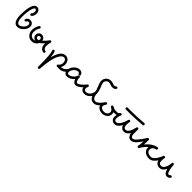

<svg xmlns="http://www.w3.org/2000/svg" viewBox="387 -2398 4476 4476"><g transform="rotate(45 2625.0 -160.0)"><path d="M220 -220Q207 -220 198.5 -229Q190 -238 190 -250Q190 -253 192 -259Q202 -291 229.5 -310.5Q257 -330 290 -330Q339 -330 369.5 -299.5Q400 -269 400 -220Q400 -139 330.5 -69.5Q261 0 180 0Q114 0 77 -66Q40 -132 40 -240Q40 -660 190 -660Q235 -660 262.5 -624Q290 -588 290 -540Q290 -499 276.5 -468Q263 -437 252 -427Q241 -417 233 -413Q227 -410 220 -410Q208 -410 199 -418.5Q190 -427 190 -440Q190 -456 206 -466Q230 -490 230 -540Q230 -568 217.5 -584Q205 -600 190 -600Q180 -600 168.5 -590Q157 -580 144.5 -553.5Q132 -527 122.5 -488Q113 -449 106.5 -384.5Q100 -320 100 -240Q100 -191 108 -154Q116 -117 128.5 -97.5Q141 -78 154 -69Q167 -60 180 -60Q234 -60 287 -113Q340 -166 340 -220Q340 -246 328 -258Q316 -270 290 -270Q277 -270 264.5 -261.5Q252 -253 248 -241Q241 -220 220 -220Z M770 -170Q770 -220 720 -220Q704 -220 692 -208Q680 -196 680 -180Q680 -130 730 -130Q744 -130 766 -140Q770 -158 770 -170ZM970 -330Q983 -330 991.5 -321Q1000 -312 1000 -300Q1000 -299 999.5 -297Q999 -295 999 -294Q997 -285 992.5 -264Q988 -243 986 -231.5Q984 -220 982 -200Q980 -180 980 -160Q980 -81 1045 -70Q1056 -69 1063 -60Q1070 -51 1070 -40Q1070 -27 1061 -18.5Q1052 -10 1040 -10H1035Q979 -19 949.5 -61.5Q920 -104 920 -160Q920 -184 921 -192Q863 -128 816 -99Q797 -55 754.5 -27.5Q712 0 660 0Q581 0 530.5 -55Q480 -110 480 -190Q480 -292 535 -377Q544 -390 560 -390Q572 -390 581 -381Q590 -372 590 -360Q590 -351 585 -343Q540 -278 540 -190Q540 -133 573 -96.5Q606 -60 660 -60Q687 -60 711 -71Q671 -77 645.5 -107.5Q620 -138 620 -180Q620 -221 649.5 -250.5Q679 -280 720 -280Q763 -280 793.5 -253.5Q824 -227 829 -185Q857 -210 885.5 -242.5Q914 -275 929.5 -295.5Q945 -316 945 -317Q953 -330 970 -330Z M1150 -200Q1150 -212 1158.5 -221Q1167 -230 1180 -230Q1198 -230 1207 -213Q1231 -165 1240 -49Q1311 -330 1460 -330Q1525 -330 1562.5 -282Q1600 -234 1600 -170Q1600 -110 1571 -60H1580Q1592 -60 1601 -51Q1610 -42 1610 -30Q1610 -18 1601 -9Q1592 0 1580 0H1500Q1488 0 1479 -8.5Q1470 -17 1470 -30Q1470 -48 1486 -56Q1509 -68 1524.5 -101Q1540 -134 1540 -170Q1540 -215 1518.5 -242.5Q1497 -270 1460 -270Q1429 -270 1399 -242Q1369 -214 1338.5 -151.5Q1308 -89 1284.5 30Q1261 149 1250 312Q1249 322 1240.5 331Q1232 340 1220 340Q1208 340 1199 331Q1190 322 1190 310Q1190 -113 1153 -187Q1150 -193 1150 -200Z M2030 -250Q2030 -238 2021.5 -229Q2013 -220 2000 -220Q1979 -220 1972 -241Q1968 -253 1955.5 -261.5Q1943 -270 1930 -270Q1878 -270 1829 -218Q1780 -166 1780 -110Q1780 -60 1820 -60Q1869 -60 1921 -100.5Q1973 -141 1992 -199Q1999 -220 2020 -220Q2032 -220 2041 -211Q2050 -202 2050 -190Q2050 -133 2066.5 -96.5Q2083 -60 2110 -60Q2122 -60 2131 -51Q2140 -42 2140 -30Q2140 -18 2131 -9Q2122 0 2110 0Q2067 0 2040.5 -28.5Q2014 -57 2002 -97Q1967 -53 1918.5 -26.5Q1870 0 1820 0Q1754 0 1729 -63Q1663 0 1580 0Q1568 0 1559 -9Q1550 -18 1550 -30Q1550 -42 1559 -51Q1568 -60 1580 -60Q1624 -60 1668.5 -92.5Q1713 -125 1728 -163Q1748 -231 1805.5 -280.5Q1863 -330 1930 -330Q1963 -330 1990.5 -310.5Q2018 -291 2028 -259Q2030 -253 2030 -250Z M2821 -660Q2833 -660 2841.5 -651Q2850 -642 2850 -630Q2850 -620 2843 -611L2840 -608Q2838 -606 2835.5 -603.5Q2833 -601 2828.5 -597Q2824 -593 2819.5 -589.5Q2815 -586 2808 -582.5Q2801 -579 2794 -576Q2787 -573 2778 -571.5Q2769 -570 2760 -570Q2720 -570 2680 -585Q2640 -600 2620 -600Q2580 -600 2550 -570Q2520 -540 2520 -500Q2520 -472 2560 -377Q2600 -282 2600 -230Q2600 -139 2629 -99.5Q2658 -60 2700 -60Q2712 -60 2721 -51Q2730 -42 2730 -30Q2730 -18 2721 -9Q2712 0 2700 0Q2604 0 2563 -101Q2534 -55 2488.5 -27.5Q2443 0 2390 0Q2344 0 2312 -26Q2280 -52 2272 -95Q2177 0 2110 0Q2098 0 2089 -9Q2080 -18 2080 -30Q2080 -42 2089 -51Q2098 -60 2110 -60Q2135 -60 2187 -100Q2239 -140 2294 -209Q2303 -220 2317 -220Q2330 -220 2338.5 -211Q2347 -202 2347 -190Q2347 -183 2344 -177Q2330 -147 2330 -120Q2330 -60 2390 -60Q2450 -60 2495 -111Q2540 -162 2540 -230Q2540 -258 2500 -353Q2460 -448 2460 -500Q2460 -565 2507.5 -612.5Q2555 -660 2620 -660Q2660 -660 2700 -645Q2740 -630 2760 -630Q2777 -630 2792.5 -645Q2808 -660 2821 -660Z M3040 -251Q3040 -264 3049 -272Q3058 -280 3070 -280Q3077 -280 3083 -277Q3139 -249 3156 -244.5Q3173 -240 3230 -240Q3242 -240 3251 -231Q3260 -222 3260 -210Q3260 -198 3251 -189Q3242 -180 3230 -180Q3194 -180 3181 -181Q3190 -158 3190 -130Q3190 -58 3136 -14Q3082 30 3010 30Q2955 30 2908.5 3.5Q2862 -23 2846 -72Q2774 0 2700 0Q2688 0 2679 -9Q2670 -18 2670 -30Q2670 -42 2679 -51Q2688 -60 2700 -60Q2716 -60 2732 -65.5Q2748 -71 2765 -84Q2782 -97 2794.5 -107Q2807 -117 2823.5 -137.5Q2840 -158 2847 -166.5Q2854 -175 2869.5 -196Q2885 -217 2886 -218Q2895 -230 2911 -230Q2923 -230 2931.5 -221Q2940 -212 2940 -200Q2940 -191 2935 -183Q2900 -131 2900 -110Q2900 -76 2931.5 -53Q2963 -30 3010 -30Q3062 -30 3096 -58Q3130 -86 3130 -130Q3130 -157 3115.5 -177Q3101 -197 3055 -224Q3040 -233 3040 -251Z M3580 -320Q3593 -320 3601.5 -311Q3610 -302 3610 -290Q3610 -289 3609.5 -287Q3609 -285 3609 -284Q3600 -240 3600 -190Q3600 -90 3670 -90Q3762 -90 3811 -307Q3816 -330 3840 -330Q3852 -330 3861 -321Q3870 -312 3870 -300V-150Q3870 -110 3887 -85Q3904 -60 3930 -60Q3942 -60 3951 -51Q3960 -42 3960 -30Q3960 -18 3951 -9Q3942 0 3930 0Q3878 0 3847.5 -38Q3817 -76 3811 -125Q3757 -30 3670 -30Q3624 -30 3593 -56Q3562 -82 3549 -123Q3481 0 3390 0Q3338 0 3304 -34Q3270 -68 3270 -120Q3270 -154 3276 -187Q3252 -180 3230 -180Q3218 -180 3209 -189Q3200 -198 3200 -210Q3200 -222 3209 -231Q3218 -240 3230 -240Q3280 -240 3305 -277Q3314 -290 3331 -290Q3344 -290 3352 -281Q3360 -272 3360 -260Q3360 -253 3357 -247Q3330 -195 3330 -120Q3330 -60 3390 -60Q3426 -60 3461.5 -103Q3497 -146 3518 -196.5Q3539 -247 3551 -297Q3557 -320 3580 -320ZM3900 -480Q3900 -469 3892 -460Q3884 -451 3872 -450Q3840 -448 3769 -443Q3698 -438 3677 -437Q3656 -436 3600.5 -433.5Q3545 -431 3487 -430.5Q3429 -430 3340 -430Q3328 -430 3319 -439Q3310 -448 3310 -460Q3310 -472 3319 -481Q3328 -490 3340 -490Q3429 -490 3487 -490.5Q3545 -491 3598 -493Q3651 -495 3674.5 -496.5Q3698 -498 3764 -502.5Q3830 -507 3868 -510H3870Q3882 -510 3891 -501.5Q3900 -493 3900 -480Z M4490 -330Q4502 -330 4511 -321.5Q4520 -313 4520 -300Q4520 -278 4498 -271Q4432 -253 4411 -225Q4390 -197 4390 -160Q4390 -119 4425.5 -89.5Q4461 -60 4530 -60Q4542 -60 4551 -51Q4560 -42 4560 -30Q4560 -18 4551 -9Q4542 0 4530 0Q4441 0 4385.5 -45.5Q4330 -91 4330 -160Q4330 -168 4332 -186Q4281 -142 4243 -90Q4205 -38 4198 -19Q4190 0 4170 0Q4156 0 4148 -9Q4140 -18 4140 -30Q4140 -36 4141 -39Q4150 -71 4157 -195Q4128 -152 4107.5 -125Q4087 -98 4056.5 -65.5Q4026 -33 3994 -16.5Q3962 0 3930 0Q3918 0 3909 -9Q3900 -18 3900 -30Q3900 -42 3909 -51Q3918 -60 3930 -60Q4002 -60 4165 -316Q4174 -330 4190 -330Q4202 -330 4211 -321Q4220 -312 4220 -300Q4220 -230 4215 -152Q4340 -305 4485 -330Z M5180 -90Q5192 -90 5201 -80.5Q5210 -71 5210 -60Q5210 -50 5203 -41Q5172 0 5115 0Q5036 0 5001 -134Q4947 -20 4850 -20Q4797 -20 4761 -50Q4725 -80 4714 -128Q4631 0 4530 0Q4518 0 4509 -9Q4500 -18 4500 -30Q4500 -42 4509 -51Q4518 -60 4530 -60Q4567 -60 4604 -91.5Q4641 -123 4666 -167Q4691 -211 4704.5 -239Q4718 -267 4722 -280Q4730 -300 4750 -300Q4763 -300 4771.5 -291Q4780 -282 4780 -270Q4780 -269 4779.5 -267Q4779 -265 4779 -264Q4770 -216 4770 -170Q4770 -80 4850 -80Q4905 -80 4941 -149Q4977 -218 4980 -301Q4981 -313 4989.5 -321.5Q4998 -330 5010 -330Q5022 -330 5030.5 -321.5Q5039 -313 5040 -301Q5044 -210 5065.5 -135Q5087 -60 5115 -60Q5137 -60 5151.5 -75Q5166 -90 5180 -90Z"/></g></svg>

Font: Pecita
Style: Book
Weight: 400
Width: 7
Version: Version 4.3